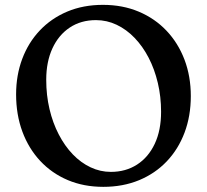

<svg xmlns="http://www.w3.org/2000/svg" viewBox="-20 -736 835 775"><path d="M395.6 -716.4Q474.8 -716.4 540 -689Q605.1 -661.6 652.1 -612Q699.1 -562.4 724.7 -495.2Q750.2 -427.9 750.2 -348.2Q750.2 -267.7 724.9 -200.6Q699.6 -133.5 652.9 -84.5Q606.2 -35.5 541.2 -8.6Q476.2 18.2 396.8 18.2Q318 18.2 253.3 -9.2Q188.7 -36.7 142.1 -86.7Q95.5 -136.7 70.2 -205Q45 -273.3 45 -355Q45 -432.4 69.7 -498.2Q94.4 -564.1 140.6 -613Q186.8 -661.9 251.4 -689.2Q316 -716.4 395.6 -716.4ZM630.2 -284.8Q630.2 -346 617 -401.4Q603.9 -456.9 579.9 -503.1Q555.9 -549.3 523.2 -583.2Q490.5 -617.2 450.9 -636Q411.3 -654.8 367.4 -654.8Q306.7 -654.8 261.6 -624.8Q216.4 -594.8 191.5 -540.6Q166.6 -486.4 166.6 -414Q166.6 -351.6 179.8 -295.7Q193 -239.7 217.2 -193.3Q241.3 -146.8 273.8 -113Q306.3 -79.2 345.5 -60.7Q384.6 -42.2 427.4 -42.2Q487.6 -42.2 533.3 -71.7Q579 -101.2 604.6 -155.5Q630.2 -209.9 630.2 -284.8Z"/></svg>

Font: Fraunces SuperSoft 9pt
Style: Regular
Weight: 900
Version: Version 1.000;[b76b70a41]